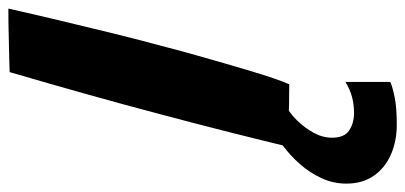

<svg xmlns="http://www.w3.org/2000/svg" viewBox="-373 -427 966 458"><g transform="rotate(-90 110.0 -198.0)"><path d="M143.5 143V250Q130 256 105.2 260.8Q80.5 265.5 41.5 265.5Q3 265.5 -29 251.8Q-61 238 -80 211Q-99 184 -99 145Q-99 114 -85.8 85.5Q-72.5 57 -52 34Q-31.5 11 -10.2 -4.8Q11 -20.5 26.5 -26L85.5 1.5Q70 9.5 52.2 27.2Q34.5 45 22.5 66.8Q10.5 88.5 10.5 111Q10.5 140.5 28 152Q45.5 163.5 69 163.5Q89.5 163.5 107.5 158.8Q125.5 154 143.5 143ZM138 9Q118.5 9 92 8.5Q65.5 8 38.2 6.5Q11 5 -10 2.5Q-4 -22 4.5 -57Q13 -92 23.5 -133.2Q34 -174.5 45 -217Q56 -259.5 66.5 -298.5Q87.5 -378.5 113 -469.5Q138.5 -560.5 167 -658Q175.5 -658.5 194.2 -658.8Q213 -659 236.2 -659.8Q259.5 -660.5 281.5 -660.8Q303.5 -661 318.5 -661Q306.5 -607.5 291 -542.2Q275.5 -477 258.8 -409Q242 -341 225 -278.5Q217 -247.5 207.5 -214Q198 -180.5 188.5 -147.5Q179 -114.5 170 -84.5Q161 -54.5 152.8 -30.2Q144.5 -6 138 9Z"/></g></svg>

Font: Grandstander Thin
Style: Bold Italic
Weight: 700
Italic angle: -15°
Version: Version 1.200